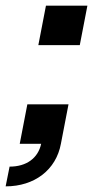

<svg xmlns="http://www.w3.org/2000/svg" viewBox="-41 -510 341 681"><path d="M-7 81 -21 151C82 151 158 92 175 0L202 -140H56L29 0H105C94 51 53 81 -7 81ZM95 -350H242L269 -490H122Z"/></svg>

Font: Uncut Sans Semibold Italic
Style: Regular
Weight: 600
Italic angle: -11°
Designer: Kasper Nordkvist
Foundry: UNCUT.wtf
Version: Version 1.304;Glyphs 3.2 (3246)